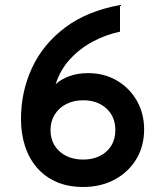

<svg xmlns="http://www.w3.org/2000/svg" viewBox="-20 -732 648 764"><path d="M311 12Q250 12 203.8 -8.5Q157.5 -29 126.2 -65.8Q95 -102.5 79.2 -151.5Q63.5 -200.5 63.5 -258Q63.5 -367 107.2 -461.5Q151 -556 238.5 -622Q326 -688 457.5 -712V-606Q402 -594.5 349.8 -566.8Q297.5 -539 258.2 -496Q219 -453 201.5 -397Q222.5 -416.5 255.5 -428.8Q288.5 -441 331 -441Q394.5 -441 445 -411.5Q495.5 -382 524.5 -331.2Q553.5 -280.5 553.5 -217Q553.5 -150 522 -98.2Q490.5 -46.5 435.8 -17.2Q381 12 311 12ZM310.5 -97Q348 -97 377 -111.2Q406 -125.5 422.5 -152Q439 -178.5 439 -214Q439 -268 403.2 -300.5Q367.5 -333 310.5 -333Q273 -333 243.8 -318Q214.5 -303 197.8 -276.2Q181 -249.5 181 -214Q181 -178.5 198 -152Q215 -125.5 244.2 -111.2Q273.5 -97 310.5 -97Z"/></svg>

Font: Overpass SemiBold
Style: Regular
Weight: 600
Designer: Delve Withrington, Dave Bailey, Thomas Jockin
Foundry: Delve Fonts LLC
Version: Version 4.000